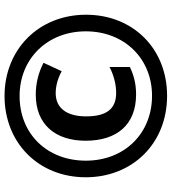

<svg xmlns="http://www.w3.org/2000/svg" viewBox="26 -790 774 867"><g transform="rotate(-90 413.5 -357.0)"><path d="M414 10C627 10 780 -144 780 -356C780 -569 624 -724 413 -724C202 -724 46 -571 46 -357C46 -149 196 10 414 10ZM414 -58C244 -58 121 -182 121 -357C121 -530 240 -656 413 -656C582 -656 705 -530 705 -357C705 -184 583 -58 414 -58ZM420 -130C468 -130 506 -140 544 -158V-250C506 -230 464 -220 427 -220C354 -220 321 -264 321 -356C321 -445 360 -493 426 -493C458 -493 491 -484 525 -466L563 -548C518 -571 470 -583 419 -583C284 -583 211 -494 211 -358C211 -217 283 -130 420 -130Z"/></g></svg>

Font: Noto Sans Myanmar UI SemiCondensed
Style: Bold
Weight: 700
Width: 4
Designer: Monotype Design Team
Foundry: Monotype Imaging Inc.
Version: Version 2.103